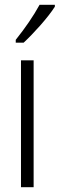

<svg xmlns="http://www.w3.org/2000/svg" viewBox="-20 -785 250 805"><path d="M210 -757V-765H146C119 -716 88 -671 46 -618V-606H79C119 -643 181 -711 210 -757ZM121 0V-532H68V0Z"/></svg>

Font: Noto Sans Kannada ExtraCondensed Light
Style: Regular
Weight: 300
Width: 2
Designer: Jelle Bosma - Monotype Design Team
Foundry: Monotype Imaging Inc.
Version: Version 2.005